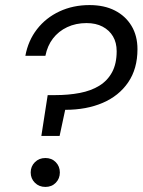

<svg xmlns="http://www.w3.org/2000/svg" viewBox="-20 -732 562 757"><path d="M143 -196 168 -357H197Q250 -357 294.5 -365.5Q339 -374 371.5 -394Q404 -414 422 -447.5Q440 -481 440 -530Q440 -564 425.5 -588.5Q411 -613 384.5 -627Q358 -641 321 -641Q279 -641 245 -625Q211 -609 189 -580.5Q167 -552 159 -512H80Q91 -572 126 -617Q161 -662 214.5 -687Q268 -712 333 -712Q391 -712 433 -690.5Q475 -669 498.5 -630Q522 -591 522 -538Q522 -461 485.5 -407.5Q449 -354 385 -326.5Q321 -299 237 -299L215 -196ZM159 5Q134 5 117.5 -11.5Q101 -28 101 -52Q101 -76 117.5 -92.5Q134 -109 159 -109Q184 -109 200 -92.5Q216 -76 216 -52Q216 -28 200 -11.5Q184 5 159 5Z"/></svg>

Font: DM Sans 24pt
Style: Italic
Weight: 400
Italic angle: -10°
Designer: Colophon Foundry, Jonny Pinhorn
Foundry: Colophon Foundry
Version: Version 4.004;gftools[0.9.30]